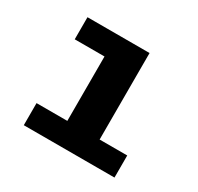

<svg xmlns="http://www.w3.org/2000/svg" viewBox="-122 -690 860 834"><g transform="rotate(30 307.5 -272.5)"><path d="M404.6 -544.6V-110.8H543.1V0H88.2V-110.8H242.6V-433.8H93.3V-544.6Z"/></g></svg>

Font: FiraCode Nerd Font Mono
Style: Bold
Weight: 700
Monospace: yes
Designer: Carrois Corporate, Edenspiekermann AG, Nikita Prokopov
Foundry: Carrois Corporate, Edenspiekermann AG, Nikita Prokopov
Version: Version 6.002;Nerd Fonts 3.3.0